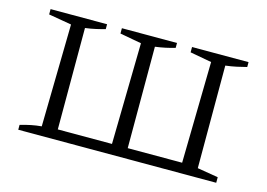

<svg xmlns="http://www.w3.org/2000/svg" viewBox="-76 -661 1114 801"><g transform="rotate(15 481.5 -260.5)"><path d="M908 -500Q889 -495 866 -490Q843 -485 818 -482V-39L908 -24V0H53V-21Q77 -28 99 -32.5Q121 -37 144 -39L152 -481L53 -498V-521H297V-500Q280 -495 258 -490Q236 -485 212 -482V-44H446L454 -481L361 -498V-521H599V-500Q579 -494 558 -489.5Q537 -485 514 -482V-44H749L757 -481L664 -498V-521H908Z"/></g></svg>

Font: Piazzolla SC Light
Style: Regular
Weight: 300
Designer: Juan Pablo del Peral
Foundry: Huerta Tipografica
Version: Version 1.330